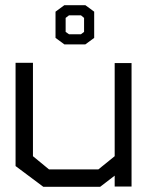

<svg xmlns="http://www.w3.org/2000/svg" viewBox="-20 -720 577 740"><path d="M422 -1V-43L366 0H147L40 -80V-478H107V-118L169 -67H359L422 -118V-477H487V-1ZM194 -574V-675L228 -700H309L343 -675V-574L309 -549H228ZM292 -588 304 -597V-651L292 -661H246L233 -651V-597L246 -588Z"/></svg>

Font: Turret Road Medium
Style: Regular
Weight: 500
Designer: Noponies
Foundry: Noponies
Version: Version 1.001; ttfautohint (v1.8)